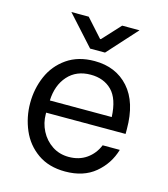

<svg xmlns="http://www.w3.org/2000/svg" viewBox="-111 -826 805 920"><g transform="rotate(15 291.5 -366.0)"><path d="M51 -267Q51 -338 78 -400.5Q105 -463 161 -502Q217 -541 298 -541Q404 -541 467.5 -470Q531 -399 531 -266V-242H137V-235Q137 -191 157 -152Q177 -113 213 -89Q249 -65 296 -65Q347 -65 384 -91Q421 -117 439 -161H524Q503 -89 445.5 -41Q388 7 297 7Q216 7 160.5 -32Q105 -71 78 -134Q51 -197 51 -267ZM446 -303Q442 -393 402 -433Q362 -473 297 -473Q226 -473 184 -426Q142 -379 139 -303ZM215 -739 295 -650H299L381 -739H467L335 -593H261L129 -739Z"/></g></svg>

Font: Be Vietnam
Style: Regular
Weight: 400
Designer: Gabriel Lam
Foundry: TypeRant
Version: Version 4.000